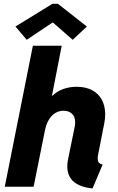

<svg xmlns="http://www.w3.org/2000/svg" viewBox="-20 -996 628 1024"><path d="M338.9 -109.4Q338.9 -127.4 343.3 -148.4L377.9 -316.9Q380.9 -331.5 380.9 -342.8Q380.9 -374 363.8 -389.6Q346.7 -405.3 319.8 -405.3Q282.2 -405.3 255.9 -377.7Q229.5 -350.1 220.2 -303.2L159.2 0H5.4L155.3 -752H309.1L257.3 -486.3H260.7Q285.6 -510.3 318.6 -521.7Q351.6 -533.2 388.7 -533.2Q437.5 -533.2 471.9 -514.6Q506.3 -496.1 523.7 -462.9Q541 -429.7 541 -386.2Q541 -362.3 536.1 -338.4L503.9 -174.3Q501 -160.6 501 -151.4Q501 -136.2 507.6 -128.7Q514.2 -121.1 527.3 -118.2L473.6 8.8Q410.6 3.4 374.8 -25.6Q338.9 -54.7 338.9 -109.4ZM62.5 -854.5 259.3 -975.6H289.1L443.4 -854.5L367.7 -783.7L263.2 -875H258.8L122.6 -783.7Z"/></svg>

Font: Reddit Sans Fudge ExBold Italic
Style: Regular
Weight: 800
Italic angle: -11.25°
Designer: Stephen Hutchings
Version: Version 1.013